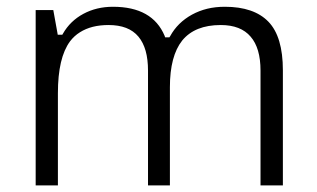

<svg xmlns="http://www.w3.org/2000/svg" viewBox="-20 -565 941 570"><path d="M819.8 -14.6H753.4V-355.5Q753.4 -422.4 724.1 -456.1Q694.8 -490.7 635.3 -490.7Q558.6 -490.7 521 -444.8Q484.4 -398.9 484.4 -306.2V-14.6H419.4V-355.5Q419.4 -388.7 412.4 -413.8Q405.3 -439 391.1 -456.1Q376.5 -473.6 354.2 -482.2Q332 -490.7 302.2 -490.7Q276.9 -490.7 255.6 -485.4Q234.4 -480 217.3 -469.2Q200.2 -458.5 188 -442.4Q169.9 -418 160.9 -379.6Q151.9 -341.3 151.9 -288.1V-14.6H85.9V-535.2H138.2L150.4 -467.8L151.4 -461.9H157.2H161.1H165L167 -465.3Q188.5 -502.9 227.5 -523.9Q266.6 -544.9 315.4 -544.9Q432.6 -544.9 468.8 -458.5L470.2 -454.1H475.1H479H482.9L485.4 -458Q507.3 -498 549.8 -521.5Q571.3 -533.2 595.5 -539.1Q619.6 -544.9 647.5 -544.9Q733.9 -544.9 776.9 -500.5Q819.8 -456.1 819.8 -356.4Z"/></svg>

Font: Sahel Light FD
Style: Light-FD
Weight: 300
Foundry: Saber Rastikerdar (saber.rastikerdar@gmail.com)
Version: Version 3.3.0